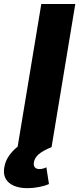

<svg xmlns="http://www.w3.org/2000/svg" viewBox="-79 -748 403 976"><path d="M303.7 -727.5 183.1 0H10.3L130.9 -727.5ZM61.5 208.5Q-1 208.5 -33.4 180.7Q-65.9 152.8 -57.1 102.5Q-51.8 68.4 -29.5 38.6Q-7.3 8.8 24.9 -12.7L183.1 0Q139.2 17.6 117.9 36.1Q96.7 54.7 93.3 77.1Q90.8 93.3 97.9 102.3Q105 111.3 121.6 111.3Q130.9 111.3 139.9 108.9Q148.9 106.4 156.7 102.5L169.9 187.5Q149.4 196.8 119.6 202.6Q89.8 208.5 61.5 208.5Z"/></svg>

Font: Inter 17pt ExtraBold
Style: Italic
Weight: 800
Italic angle: -9.3988°
Version: Version 4.001;git-66647c0bb